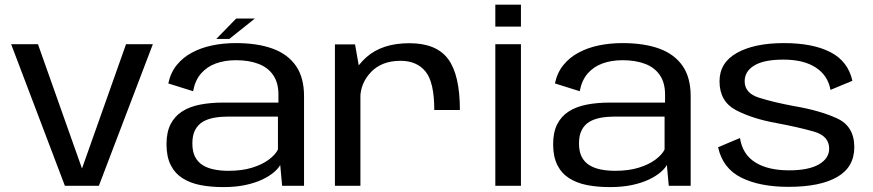

<svg xmlns="http://www.w3.org/2000/svg" viewBox="-20 -776 3646 802"><path d="M251 0H393L618.5 -591.5H506.5L323 -73.5H322L138.5 -591.5H26.5Z M913 5.5Q964.5 5.5 1005.2 -3.2Q1046 -12 1075.8 -26.2Q1105.5 -40.5 1124.2 -56.5Q1143 -72.5 1150.5 -87L1158.5 0H1250V-374.5Q1250 -452 1216.2 -500.8Q1182.5 -549.5 1119 -572.8Q1055.5 -596 965 -596Q912.5 -596 866 -586.2Q819.5 -576.5 781.8 -556.2Q744 -536 718.2 -504.2Q692.5 -472.5 683 -427.5L786.5 -395Q795 -440.5 819.8 -469Q844.5 -497.5 881.8 -511Q919 -524.5 965.5 -524.5Q1020 -524.5 1059.8 -509.2Q1099.5 -494 1121.2 -462.2Q1143 -430.5 1143 -381V-347.5H912.5Q859.5 -347.5 815.8 -339Q772 -330.5 740.8 -310.5Q709.5 -290.5 692.5 -257Q675.5 -223.5 675.5 -173.5Q675.5 -122 692.8 -87.2Q710 -52.5 741.8 -32Q773.5 -11.5 816.8 -3Q860 5.5 913 5.5ZM934.5 -62.5Q903 -62.5 875.8 -67.8Q848.5 -73 827.8 -85.5Q807 -98 795.2 -120.2Q783.5 -142.5 783.5 -177Q783.5 -211 795.2 -233.2Q807 -255.5 827.5 -267.5Q848 -279.5 875 -284.2Q902 -289 932 -289H1141V-151.5Q1130.5 -130 1102.8 -109.2Q1075 -88.5 1032.8 -75.5Q990.5 -62.5 934.5 -62.5ZM883.5 -613.5H938L1044.5 -698.5H966.5Z M1794 -316.5H1901Q1901 -463 1852 -529.2Q1803 -595.5 1690 -595.5Q1576 -595.5 1509.8 -536.5Q1443.5 -477.5 1443.5 -398L1485 -365.5Q1485 -428 1529.8 -475Q1574.5 -522 1653 -522Q1721 -522 1757.5 -477.2Q1794 -432.5 1794 -316.5ZM1379 0H1485.5V-464L1463 -590.5H1379Z M2049 0H2156V-591.5H2049ZM2049 -756.5V-665H2156V-756.5Z M2528 5.5Q2579.5 5.5 2620.2 -3.2Q2661 -12 2690.8 -26.2Q2720.5 -40.5 2739.2 -56.5Q2758 -72.5 2765.5 -87L2773.5 0H2865V-374.5Q2865 -452 2831.2 -500.8Q2797.5 -549.5 2734 -572.8Q2670.5 -596 2580 -596Q2527.5 -596 2481 -586.2Q2434.5 -576.5 2396.8 -556.2Q2359 -536 2333.2 -504.2Q2307.5 -472.5 2298 -427.5L2401.5 -395Q2410 -440.5 2434.8 -469Q2459.5 -497.5 2496.8 -511Q2534 -524.5 2580.5 -524.5Q2635 -524.5 2674.8 -509.2Q2714.5 -494 2736.2 -462.2Q2758 -430.5 2758 -381V-347.5H2527.5Q2474.5 -347.5 2430.8 -339Q2387 -330.5 2355.8 -310.5Q2324.5 -290.5 2307.5 -257Q2290.5 -223.5 2290.5 -173.5Q2290.5 -122 2307.8 -87.2Q2325 -52.5 2356.8 -32Q2388.5 -11.5 2431.8 -3Q2475 5.5 2528 5.5ZM2549.5 -62.5Q2518 -62.5 2490.8 -67.8Q2463.5 -73 2442.8 -85.5Q2422 -98 2410.2 -120.2Q2398.5 -142.5 2398.5 -177Q2398.5 -211 2410.2 -233.2Q2422 -255.5 2442.5 -267.5Q2463 -279.5 2490 -284.2Q2517 -289 2547 -289H2756V-151.5Q2745.5 -130 2717.8 -109.2Q2690 -88.5 2647.8 -75.5Q2605.5 -62.5 2549.5 -62.5Z M3273.5 4.5Q3406 4.5 3477.2 -36.8Q3548.5 -78 3548.5 -161.5Q3548.5 -249 3475.5 -282Q3402.5 -315 3298.5 -332.5Q3210 -349 3150.2 -368Q3090.5 -387 3090.5 -436.5Q3090.5 -478 3130.8 -502.5Q3171 -527 3252.5 -527Q3337 -527 3387.8 -493.8Q3438.5 -460.5 3449 -400.5L3540.5 -438.5Q3522.5 -520 3449 -558Q3375.5 -596 3254.5 -596Q3131.5 -596 3058.5 -555.2Q2985.5 -514.5 2985.5 -436.5Q2985.5 -352.5 3053.8 -316.2Q3122 -280 3225.5 -261.5Q3316.5 -244.5 3380 -226.2Q3443.5 -208 3443.5 -155Q3443.5 -114.5 3400.8 -89.5Q3358 -64.5 3275.5 -64.5Q3188 -64.5 3134.8 -97.8Q3081.5 -131 3071 -199.5L2979.5 -161Q2999 -72.5 3076.5 -34Q3154 4.5 3273.5 4.5Z"/></svg>

Font: Anybody SemiExpanded
Style: Regular
Weight: 400
Width: 6
Designer: Tyler Finck
Foundry: Etcetera Type Company
Version: Version 1.113;gftools[0.9.25]